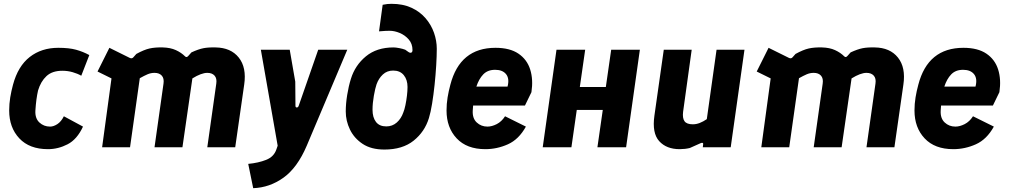

<svg xmlns="http://www.w3.org/2000/svg" viewBox="-20 -770 5276 1004"><path d="M231 10Q134 10 81 -46.5Q28 -103 28 -192Q28 -227 33.5 -260.5Q39 -294 48 -327Q74 -424 135.5 -472Q197 -520 285 -520Q341 -520 377.5 -510Q414 -500 447 -482L405 -374Q386 -385 360 -392.5Q334 -400 306 -400Q253 -400 223 -372Q193 -344 179 -297Q174 -275 170.5 -249Q167 -223 165 -191Q163 -151 186 -129.5Q209 -108 242 -108Q260 -108 280 -121Q300 -134 314 -162L414 -108Q383 -41 333.5 -15.5Q284 10 231 10Z M514 0 563 -360 490 -396 552 -520 659 -467Q670 -462 677 -470L693 -488Q733 -510 762 -516.5Q791 -523 831 -522Q871 -521 899.5 -508Q928 -495 948 -475Q956 -467 965 -478L981 -496Q1018 -513 1044 -518Q1070 -523 1107 -522Q1187 -521 1228.5 -469Q1270 -417 1257 -328L1210 0H1064L1111 -333Q1115 -360 1102 -374.5Q1089 -389 1064 -389Q1033 -389 986 -360L934 0H788L835 -333Q839 -360 826 -374.5Q813 -389 788 -389Q769 -389 751.5 -381.5Q734 -374 711 -361L660 0Z M1304 214 1278 87Q1331 82 1371.5 66Q1412 50 1425 12L1432 -8L1344 -510H1495L1524 -343L1525 -217Q1525 -208 1532 -208Q1539 -208 1542 -217L1644 -510H1796L1584 -8Q1535 107 1462.5 159Q1390 211 1304 214Z M1990 12Q1921 12 1876.5 -17.5Q1832 -47 1810 -92.5Q1788 -138 1788 -187Q1788 -227 1795.5 -273.5Q1803 -320 1815 -358Q1837 -429 1893.5 -475.5Q1950 -522 2038 -522Q2049 -522 2067.5 -518.5Q2086 -515 2099 -510L2116 -498Q2125 -492 2131 -495Q2137 -498 2137 -508Q2137 -541 2117.5 -563.5Q2098 -586 2070.5 -597.5Q2043 -609 2018 -609Q2012 -609 1996 -608.5Q1980 -608 1962 -606L1981 -745Q1995 -748 2006 -749Q2017 -750 2027 -750Q2087 -750 2131.5 -729.5Q2176 -709 2205.5 -674.5Q2235 -640 2249.5 -598.5Q2264 -557 2264 -515Q2264 -478 2261 -428Q2258 -378 2252.5 -326Q2247 -274 2239.5 -228Q2232 -182 2223 -153Q2201 -81 2143 -34.5Q2085 12 1990 12ZM2000 -109Q2032 -109 2055 -129.5Q2078 -150 2089 -182Q2095 -196 2100 -220Q2105 -244 2108 -269.5Q2111 -295 2111 -315Q2111 -353 2091.5 -377Q2072 -401 2036 -401Q2004 -401 1982 -380.5Q1960 -360 1949 -329Q1942 -309 1935 -269.5Q1928 -230 1928 -196Q1928 -156 1946 -132.5Q1964 -109 2000 -109Z M2518 10Q2421 10 2368 -46.5Q2315 -103 2315 -192Q2315 -227 2320.5 -260.5Q2326 -294 2335 -327Q2385 -520 2571 -520Q2646 -520 2691 -489.5Q2736 -459 2752.5 -406.5Q2769 -354 2759 -288L2725 -218H2454Q2453 -205 2452 -191Q2450 -151 2473 -129.5Q2496 -108 2529 -108Q2552 -108 2577.5 -121Q2603 -134 2621 -162L2730 -108Q2693 -41 2636 -15.5Q2579 10 2518 10ZM2569 -405Q2530 -405 2507 -381Q2484 -357 2471 -317H2634Q2645 -359 2626.5 -382Q2608 -405 2569 -405Z M2818 0 2890 -510H3040L3012 -315H3148L3176 -510H3326L3254 0H3104L3132 -195H2996L2968 0Z M3534 10Q3465 10 3427 -32Q3389 -74 3402 -165L3451 -510H3597L3552 -185Q3548 -152 3559.5 -136Q3571 -120 3603 -120Q3621 -120 3639 -127Q3657 -134 3676 -147L3727 -510H3873L3801 0H3655L3657 -16Q3658 -22 3653.5 -23Q3649 -24 3643 -21Q3629 -15 3615 -8.5Q3601 -2 3587 4Q3562 10 3534 10Z M3961 0 4010 -360 3937 -396 3999 -520 4106 -467Q4117 -462 4124 -470L4140 -488Q4180 -510 4209 -516.5Q4238 -523 4278 -522Q4318 -521 4346.5 -508Q4375 -495 4395 -475Q4403 -467 4412 -478L4428 -496Q4465 -513 4491 -518Q4517 -523 4554 -522Q4634 -521 4675.5 -469Q4717 -417 4704 -328L4657 0H4511L4558 -333Q4562 -360 4549 -374.5Q4536 -389 4511 -389Q4480 -389 4433 -360L4381 0H4235L4282 -333Q4286 -360 4273 -374.5Q4260 -389 4235 -389Q4216 -389 4198.5 -381.5Q4181 -374 4158 -361L4107 0Z M4965 10Q4868 10 4815 -46.5Q4762 -103 4762 -192Q4762 -227 4767.5 -260.5Q4773 -294 4782 -327Q4832 -520 5018 -520Q5093 -520 5138 -489.5Q5183 -459 5199.5 -406.5Q5216 -354 5206 -288L5172 -218H4901Q4900 -205 4899 -191Q4897 -151 4920 -129.5Q4943 -108 4976 -108Q4999 -108 5024.5 -121Q5050 -134 5068 -162L5177 -108Q5140 -41 5083 -15.5Q5026 10 4965 10ZM5016 -405Q4977 -405 4954 -381Q4931 -357 4918 -317H5081Q5092 -359 5073.5 -382Q5055 -405 5016 -405Z"/></svg>

Font: Finlandica
Style: Bold Italic
Weight: 700
Italic angle: -8°
Designer: Niklas Ekholm, Juho Hiilivirta, Jaakko Suomalainen
Foundry: Helsinki Type Studio
Version: Version 1.064; ttfautohint (v1.8.4.7-5d5b)